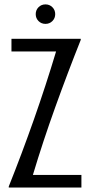

<svg xmlns="http://www.w3.org/2000/svg" viewBox="-20 -846 407 866"><path d="M19.5 0V-4.9Q78.6 -152.8 133.1 -307.6Q187.5 -462.4 232.9 -613.8H31.7V-670.9H344.2V-666Q285.2 -518.1 229.5 -363.3Q173.8 -208.5 128.4 -57.1H347.2V0ZM141.1 -782.2Q141.1 -800.8 153.8 -813.5Q166.5 -826.2 185.1 -826.2Q203.6 -826.2 216.3 -813.5Q229 -800.8 229 -782.2Q229 -763.7 216.3 -751Q203.6 -738.3 185.1 -738.3Q166.5 -738.3 153.8 -751Q141.1 -763.7 141.1 -782.2Z"/></svg>

Font: Crushed
Style: Regular
Weight: 400
Width: 3
Designer: Astigmatic (AOETI)
Foundry: Astigmatic (AOETI)
Version: Version 001.000